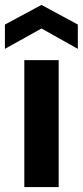

<svg xmlns="http://www.w3.org/2000/svg" viewBox="-31 -762 337 782"><path d="M68 0V-517H208V0ZM-11 -563V-662L138 -742L286 -662V-563L138 -646Z"/></svg>

Font: DM Sans 11pt ExtraBold
Style: Regular
Weight: 800
Version: Version 4.004;gftools[0.9.30]